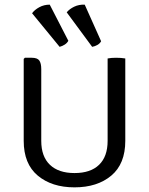

<svg xmlns="http://www.w3.org/2000/svg" viewBox="-20 -794 640 826"><path d="M519 -188Q519 -89 458.8 -38.5Q398.5 12 300.5 12Q203 12 142.5 -38.5Q82 -89 82 -188V-540.5L87 -545.5H116.5Q141 -545.5 149.2 -533.5Q157.5 -521.5 157.5 -496.5V-188Q157.5 -120.5 194.8 -85Q232 -49.5 300.5 -49.5Q369.5 -49.5 406.2 -85Q443 -120.5 443 -188V-542.5Q450.5 -544 460.2 -544.8Q470 -545.5 479.5 -545.5Q489.5 -545.5 500 -544.8Q510.5 -544 519 -542.5ZM194 -774 274 -618.5Q268.5 -608.5 258.2 -602Q248 -595.5 236.5 -592.5L118 -737Q129 -752 149.2 -763Q169.5 -774 194 -774ZM344.5 -774 415 -616.5Q409.5 -606.5 398.8 -600.5Q388 -594.5 376.5 -592.5L267 -741Q279 -755.5 299.2 -765.2Q319.5 -775 344.5 -774Z"/></svg>

Font: Signika SC
Style: Regular
Weight: 300
Designer: Anna Giedryś
Foundry: Anna Giedryś
Version: Version 2.000